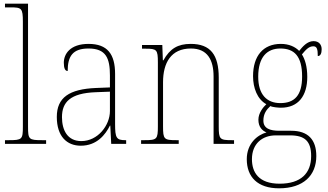

<svg xmlns="http://www.w3.org/2000/svg" viewBox="-20 -780 1781 1041"><path d="M7 0H230V-20H209C136 -20 132 -24 132 -94V-760H7V-740H37C97 -740 104 -736 104 -662V-94C104 -24 100 -20 27 -20H7Z M418 10C506 10 552 -51 576 -99H578L583 0H664V-20H659C611 -20 604 -33 604 -107V-379C604 -486 563 -542 460 -542C360 -542 326 -487 326 -440C326 -410 333 -395 347 -395C347 -475 374 -517 460 -517C555 -517 576 -464 576 -371V-306L501 -303C355 -297 288 -251 288 -146C288 -40 343 10 418 10ZM421 -15C346 -15 316 -74 316 -145C316 -226 361 -275 499 -280L576 -283V-178C576 -100 510 -15 421 -15Z M745 0H949V-20H937C869 -20 864 -25 864 -95V-334C864 -439 907 -517 1015 -517C1105 -517 1138 -455 1138 -365V0H1249V-20H1238C1171 -20 1166 -25 1166 -95V-359C1166 -483 1121 -542 1014 -542C944 -542 901 -516 866 -453H863L860 -536H750V-516H769C830 -516 836 -511 836 -442V-95C836 -25 831 -20 763 -20H745Z M1493 241C1625 241 1695 171 1695 66C1695 -22 1651 -71 1559 -71H1494C1445 -71 1408 -83 1408 -126C1408 -163 1425 -186 1446 -205C1456 -199 1488 -196 1503 -196C1598 -196 1646 -261 1646 -363C1646 -420 1633 -460 1617 -485C1640 -513 1656 -529 1679 -529C1698 -529 1703 -514 1703 -476C1717 -476 1724 -490 1724 -513C1724 -537 1710 -557 1680 -557C1645 -557 1620 -526 1602 -504C1581 -526 1547 -542 1503 -542C1407 -542 1352 -477 1352 -367C1352 -303 1375 -242 1424 -215C1408 -200 1381 -168 1381 -131C1381 -92 1401 -72 1425 -62C1376 -49 1318 -2 1318 83C1318 179 1376 241 1493 241ZM1500 -221C1427 -221 1380 -267 1380 -364C1380 -472 1429 -517 1500 -517C1576 -517 1618 -475 1618 -365C1618 -262 1576 -221 1500 -221ZM1496 216C1382 216 1346 154 1346 83C1346 -1 1402 -46 1475 -46H1553C1632 -46 1667 -15 1667 66C1667 159 1612 216 1496 216Z"/></svg>

Font: Noto Serif Thai SemiCondensed Thin
Style: Regular
Weight: 100
Width: 4
Designer: Monotype Design Team
Foundry: Monotype Imaging Inc.
Version: Version 2.002